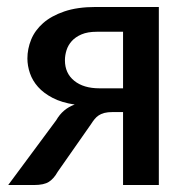

<svg xmlns="http://www.w3.org/2000/svg" viewBox="-20 -530 540 550"><path d="M332.5 -277V-439H257Q231 -439 213.5 -431.5Q196 -424 185.5 -412.2Q175 -400.5 170.5 -386Q166 -371.5 166 -357.5Q166 -320 192.8 -298.5Q219.5 -277 265 -277ZM435 -510V0H332.5V-209H303Q288.5 -209 279 -206.5Q269.5 -204 262.8 -199.5Q256 -195 250.8 -188.5Q245.5 -182 240.5 -174L145 -37.5Q134.5 -18.5 120.2 -9.2Q106 0 77.5 0H3.5L141 -185.5Q160 -218.5 194 -230.5Q157 -236 131 -249.5Q105 -263 89 -281Q73 -299 65.8 -320.2Q58.5 -341.5 58.5 -362.5Q58.5 -390 69.2 -416.5Q80 -443 103.5 -463.8Q127 -484.5 164.2 -497.2Q201.5 -510 254 -510Z"/></svg>

Font: Lato SemiBold
Style: Regular
Weight: 600
Designer: Lukasz Dziedzic with Adam Twardoch and Botio Nikoltchev
Foundry: tyPoland Lukasz Dziedzic
Version: Version 2.015; 2015-08-06; http://www.latofonts.com/